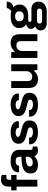

<svg xmlns="http://www.w3.org/2000/svg" viewBox="1431 -2203 960 3862"><g transform="rotate(-90 1911.0 -272.0)"><path d="M88.3 0V-418.8H12.7V-526.4H88.3V-583.7Q88.3 -626.7 102.6 -660.3Q116.9 -693.8 149.1 -713.1Q181.2 -732.3 234.3 -732.3Q256.3 -732.3 281.9 -727.7Q307.4 -723.1 323.5 -716.7V-624.7H274.4Q250 -624.7 238.5 -613Q227 -601.3 227 -578V-526.4H323.5V-418.8H227V0Z M523.5 12Q497.3 12 467.7 6.1Q438 0.1 411.8 -15.4Q385.6 -31 369.4 -60.2Q353.1 -89.5 353.1 -136Q353.1 -191.1 377.2 -226.9Q401.3 -262.7 445.6 -283.1Q489.9 -303.5 551.9 -311.8Q613.9 -320.1 689.2 -320.1V-359.4Q689.2 -393 671.4 -414.3Q653.6 -435.7 603.6 -435.7Q570.9 -435.7 550.6 -427.8Q530.2 -419.9 521.5 -407.5Q512.7 -395.2 512.7 -380.3V-368.5H377.7Q376.7 -373.3 376.7 -377.8Q376.7 -382.4 376.7 -388.7Q376.7 -457.8 438.1 -498.1Q499.5 -538.4 603.4 -538.4Q675.7 -538.4 725.5 -519.3Q775.4 -500.2 801.7 -463.1Q827.9 -426 827.9 -370.3V-131.5Q827.9 -113.1 838.3 -104.4Q848.6 -95.6 862.3 -95.6H895.1V-4.9Q884.7 -0.2 863.9 5.5Q843 11.2 813 11.2Q784 11.2 761.4 2.8Q738.9 -5.6 723.9 -21.3Q708.9 -37.1 702.7 -58.7H696.5Q669.2 -27.6 627.9 -7.8Q586.6 12 523.5 12ZM570 -93.2Q597.7 -93.2 619.8 -101.5Q642 -109.7 657.2 -124.3Q672.4 -138.9 680.8 -159.8Q689.2 -180.7 689.2 -205.3V-233.9Q633.3 -233.9 589 -226.5Q544.7 -219 519.4 -200.9Q494.2 -182.8 494.2 -151Q494.2 -122.4 514.2 -107.8Q534.1 -93.2 570 -93.2Z M1177.4 12Q1122.3 12 1078.4 0.2Q1034.4 -11.7 1003.1 -33.4Q971.8 -55 955.3 -85.1Q938.7 -115.1 938.7 -152.5Q938.7 -157.1 939.1 -161Q939.5 -164.9 939.7 -167.3H1073.8Q1073.6 -165.1 1073.6 -162.9Q1073.6 -160.7 1073.6 -158.7Q1074.6 -120.5 1107.4 -104.7Q1140.3 -89 1181.3 -89Q1204.7 -89 1227.3 -93.7Q1250 -98.5 1265.3 -110Q1280.7 -121.5 1280.7 -141.3Q1280.7 -165.3 1261.3 -178.2Q1241.8 -191 1210.2 -199.2Q1178.6 -207.4 1142.2 -216.6Q1108.3 -224.9 1074.4 -235.6Q1040.4 -246.3 1012.7 -263.4Q985 -280.5 967.8 -307.9Q950.7 -335.3 950.7 -376.7Q950.7 -432.6 981.9 -468Q1013.2 -503.5 1065.8 -520.7Q1118.5 -537.9 1183.6 -537.9Q1230.2 -537.9 1270 -528.2Q1309.8 -518.5 1340.1 -500Q1370.5 -481.5 1387.4 -454.3Q1404.3 -427 1404.3 -392.6Q1404.3 -386.5 1403.9 -380Q1403.5 -373.6 1403.3 -372.3H1270.4V-379.6Q1270.4 -397.7 1259.1 -410.3Q1247.8 -423 1227.4 -430.2Q1207 -437.4 1178.3 -437.4Q1151.5 -437.4 1131.2 -431.6Q1111 -425.8 1099.6 -415.3Q1088.3 -404.8 1088.3 -390.1Q1088.3 -372.7 1102.5 -362.4Q1116.7 -352.2 1140.9 -344.9Q1165.1 -337.7 1193.8 -329.6Q1230.3 -320.2 1269.6 -310.6Q1308.9 -301 1342.9 -285.1Q1376.9 -269.2 1398 -239.6Q1419.1 -210.1 1419.1 -160.1Q1419.1 -96 1387 -58.1Q1354.8 -20.2 1300.3 -4.1Q1245.7 12 1177.4 12Z M1733.4 12Q1678.3 12 1634.4 0.2Q1590.4 -11.7 1559.1 -33.4Q1527.8 -55 1511.3 -85.1Q1494.7 -115.1 1494.7 -152.5Q1494.7 -157.1 1495.1 -161Q1495.5 -164.9 1495.7 -167.3H1629.8Q1629.6 -165.1 1629.6 -162.9Q1629.6 -160.7 1629.6 -158.7Q1630.6 -120.5 1663.4 -104.7Q1696.3 -89 1737.3 -89Q1760.7 -89 1783.3 -93.7Q1806 -98.5 1821.3 -110Q1836.7 -121.5 1836.7 -141.3Q1836.7 -165.3 1817.3 -178.2Q1797.8 -191 1766.2 -199.2Q1734.6 -207.4 1698.2 -216.6Q1664.3 -224.9 1630.4 -235.6Q1596.4 -246.3 1568.7 -263.4Q1541 -280.5 1523.8 -307.9Q1506.7 -335.3 1506.7 -376.7Q1506.7 -432.6 1537.9 -468Q1569.2 -503.5 1621.8 -520.7Q1674.5 -537.9 1739.6 -537.9Q1786.2 -537.9 1826 -528.2Q1865.8 -518.5 1896.1 -500Q1926.5 -481.5 1943.4 -454.3Q1960.3 -427 1960.3 -392.6Q1960.3 -386.5 1959.9 -380Q1959.5 -373.6 1959.3 -372.3H1826.4V-379.6Q1826.4 -397.7 1815.1 -410.3Q1803.8 -423 1783.4 -430.2Q1763 -437.4 1734.3 -437.4Q1707.5 -437.4 1687.2 -431.6Q1667 -425.8 1655.6 -415.3Q1644.3 -404.8 1644.3 -390.1Q1644.3 -372.7 1658.5 -362.4Q1672.7 -352.2 1696.9 -344.9Q1721.1 -337.7 1749.8 -329.6Q1786.3 -320.2 1825.6 -310.6Q1864.9 -301 1898.9 -285.1Q1932.9 -269.2 1954 -239.6Q1975.1 -210.1 1975.1 -160.1Q1975.1 -96 1943 -58.1Q1910.8 -20.2 1856.3 -4.1Q1801.7 12 1733.4 12Z M2246.2 12Q2166.3 12 2119.3 -31.8Q2072.3 -75.6 2072.3 -174.3V-526.4H2211.1V-196.7Q2211.1 -163 2221.7 -142.4Q2232.4 -121.9 2252.4 -112.8Q2272.5 -103.7 2300.8 -103.7Q2332 -103.7 2356.8 -118.7Q2381.6 -133.7 2396 -160.2Q2410.4 -186.6 2410.4 -219.6V-526.4H2549.1V0H2434.7L2424.7 -72.2H2417.7Q2390.2 -34.4 2346.4 -11.2Q2302.5 12 2246.2 12Z M2676.9 0V-526.4H2792.2L2802.8 -454.3H2809.8Q2837.7 -492.7 2880.5 -515.5Q2923.3 -538.4 2980.7 -538.4Q3033.5 -538.4 3072.4 -519.2Q3111.4 -500 3132.9 -459.2Q3154.5 -418.3 3154.5 -352.2V0H3015V-329.7Q3015 -363.5 3004.3 -384Q2993.7 -404.5 2973.6 -413.6Q2953.5 -422.7 2925.3 -422.7Q2894 -422.7 2869.2 -407.7Q2844.5 -392.7 2830.1 -366.8Q2815.7 -340.8 2815.7 -306.9V0Z M3365 188.1Q3329.8 188.1 3298.9 173.4Q3268 158.8 3249.3 130.8Q3230.5 102.9 3230.5 63.8Q3230.5 20.4 3256 -6.3Q3281.5 -33 3312.9 -46.4Q3289.7 -59.5 3275.3 -80.3Q3260.9 -101.2 3260.9 -129.2Q3260.9 -167.7 3289.2 -192.1Q3317.6 -216.6 3354.9 -224.2Q3318.1 -247.2 3297.5 -282.5Q3276.9 -317.7 3276.9 -362Q3276.9 -419.3 3305.7 -458.3Q3334.5 -497.3 3387.9 -517.8Q3441.3 -538.4 3513.7 -538.4Q3542.9 -538.4 3568.5 -535Q3594.1 -531.5 3614.8 -524.6Q3651.7 -546.9 3665.6 -573.3Q3679.5 -599.7 3680.3 -616H3809Q3809 -579.3 3795.3 -552.1Q3781.6 -524.9 3756.9 -507.5Q3732.1 -490.1 3697.2 -481.7Q3723.1 -459.7 3736.9 -429Q3750.6 -398.3 3750.6 -362.2Q3750.6 -306.3 3723.9 -266.8Q3697.2 -227.4 3647.5 -206.3Q3597.8 -185.1 3528.6 -185.1H3448.7Q3424.9 -185.1 3412.7 -176.3Q3400.6 -167.6 3400.6 -152.2Q3400.6 -139.2 3411.5 -129.4Q3422.4 -119.7 3445.6 -119.7H3664.7Q3730.9 -119.7 3770.4 -79.2Q3809.8 -38.7 3809.8 24.3Q3809.8 71.7 3784.7 108.7Q3759.6 145.7 3715.7 166.9Q3671.9 188.1 3615.2 188.1ZM3423 95.1H3607.9Q3626 95.1 3640 88.7Q3654 82.3 3662.1 70.4Q3670.3 58.5 3670.3 43.5Q3670.3 18.2 3654 5.2Q3637.7 -7.8 3614.2 -7.8H3423Q3399.4 -7.8 3383.6 6.2Q3367.8 20.3 3367.8 43.3Q3367.8 66.3 3383.2 80.7Q3398.6 95.1 3423 95.1ZM3514 -275Q3563.1 -275 3588.4 -297.7Q3613.7 -320.3 3613.7 -362.2Q3613.7 -404 3588.4 -426.3Q3563.1 -448.5 3514 -448.5Q3465.8 -448.5 3440.3 -426.3Q3414.8 -404 3414.8 -362.2Q3414.8 -320.3 3439.9 -297.7Q3465 -275 3514 -275Z"/></g></svg>

Font: Archivo Variable SemiBold
Style: Regular
Weight: 600
Designer: Hector Gatti
Foundry: Omnibus-Type
Version: Version 2.001